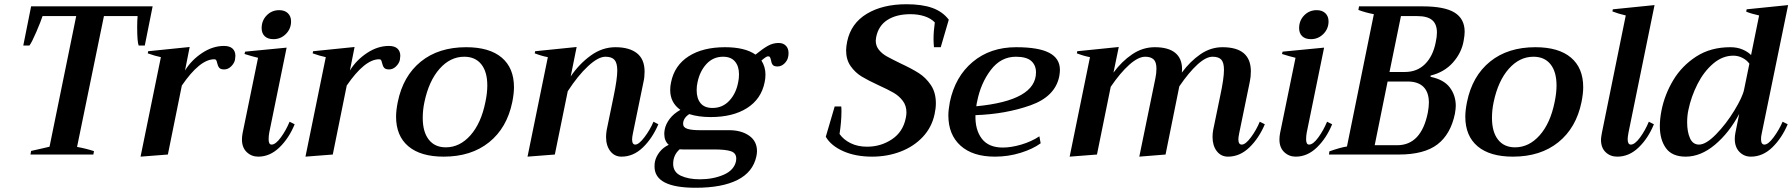

<svg xmlns="http://www.w3.org/2000/svg" viewBox="-20 -730 8467 907"><path d="M127 -17 180 -29 214 -37 340 -654H181Q173 -629 151.5 -579Q130 -529 119 -515H90L127 -700H701L664 -515H635Q628 -533 628 -603Q628 -632 630 -654H471L344 -36Q388 -28 424 -16L421 0H124Z M1092 -466Q1092 -461 1090 -447Q1086 -430 1071.5 -416Q1057 -402 1039 -402Q1022 -402 1015.5 -410Q1009 -418 1006 -432Q1004 -441 1001.5 -445.5Q999 -450 992 -450Q924 -450 839 -326L773 0L644 10L740 -460Q711 -466 678 -478L680 -488L876 -508L854 -397Q884 -446 934.5 -479.5Q985 -513 1038 -513Q1065 -513 1078.5 -500.5Q1092 -488 1092 -466Z M1216 -597Q1216 -633 1240 -657.5Q1264 -682 1299 -682Q1325 -682 1340 -667.5Q1355 -653 1355 -629Q1355 -594 1330.5 -569.5Q1306 -545 1272 -545Q1245 -545 1230.5 -559Q1216 -573 1216 -597ZM1123 -71Q1123 -85 1126 -101L1199 -457Q1173 -463 1135 -475L1138 -486L1334 -505L1252 -104Q1249 -88 1249 -72Q1249 -47 1263 -47Q1282 -47 1306.5 -80.5Q1331 -114 1348 -155L1372 -143Q1345 -77 1300 -33.5Q1255 10 1200 10Q1168 10 1145.5 -11.5Q1123 -33 1123 -71Z M1871 -466Q1871 -461 1869 -447Q1865 -430 1850.5 -416Q1836 -402 1818 -402Q1801 -402 1794.5 -410Q1788 -418 1785 -432Q1783 -441 1780.5 -445.5Q1778 -450 1771 -450Q1703 -450 1618 -326L1552 0L1423 10L1519 -460Q1490 -466 1457 -478L1459 -488L1655 -508L1633 -397Q1663 -446 1713.5 -479.5Q1764 -513 1817 -513Q1844 -513 1857.5 -500.5Q1871 -488 1871 -466Z M1851 -179Q1851 -208 1859 -248Q1884 -371 1968 -439Q2052 -507 2182 -507Q2292 -507 2350 -458Q2408 -409 2408 -318Q2408 -288 2400 -248Q2375 -126 2290.5 -58Q2206 10 2076 10Q1967 10 1909 -39Q1851 -88 1851 -179ZM2273 -248Q2282 -290 2282 -326Q2282 -391 2253.5 -426.5Q2225 -462 2173 -462Q2107 -462 2056.5 -405Q2006 -348 1985 -248Q1977 -211 1977 -173Q1977 -107 2005.5 -70.5Q2034 -34 2086 -34Q2152 -34 2202.5 -91Q2253 -148 2273 -248Z M3090 -143Q3062 -77 3017 -33.5Q2972 10 2916 10Q2883 10 2863 -16Q2843 -42 2843 -83Q2843 -98 2846 -116L2879 -276Q2896 -358 2896 -397Q2896 -432 2883 -447Q2870 -462 2840 -462Q2806 -462 2758 -417.5Q2710 -373 2662 -299L2601 0L2472 10L2568 -460Q2540 -465 2506 -478L2508 -488L2704 -508L2676 -369Q2716 -428 2770.5 -467.5Q2825 -507 2887 -507Q2953 -507 2989 -478.5Q3025 -450 3025 -392Q3025 -365 3020 -344L2970 -101Q2966 -81 2966 -72Q2966 -47 2981 -47Q2998 -47 3024.5 -82Q3051 -117 3067 -155Z M3705 -480Q3705 -468 3703 -461Q3700 -444 3685.5 -430Q3671 -416 3653 -416Q3636 -416 3630 -424Q3624 -432 3622 -446Q3620 -455 3617.5 -459.5Q3615 -464 3608 -464Q3600 -464 3577 -444Q3596 -414 3596 -378Q3596 -358 3592 -341Q3576 -262 3509 -219.5Q3442 -177 3337 -177Q3280 -177 3236 -191Q3207 -172 3207 -145Q3207 -128 3227 -121.5Q3247 -115 3286 -115H3424Q3482 -115 3519 -89Q3556 -63 3556 -16Q3556 -5 3553 9Q3537 83 3464 120Q3391 157 3266 157Q3072 157 3072 57Q3072 41 3074 33Q3079 10 3095.5 -11.5Q3112 -33 3139 -46Q3118 -64 3118 -98Q3118 -106 3120 -118Q3125 -144 3143.5 -168.5Q3162 -193 3194 -211Q3146 -245 3146 -305Q3146 -324 3150 -341Q3166 -421 3233 -464Q3300 -507 3405 -507Q3499 -507 3549 -472Q3582 -499 3606.5 -513Q3631 -527 3658 -527Q3680 -527 3692.5 -514Q3705 -501 3705 -480ZM3471 -379Q3471 -417 3452 -439.5Q3433 -462 3396 -462Q3349 -462 3317.5 -428Q3286 -394 3275 -341Q3271 -324 3271 -304Q3271 -265 3289.5 -242.5Q3308 -220 3346 -220Q3393 -220 3425 -254Q3457 -288 3467 -341Q3471 -358 3471 -379ZM3209 -24Q3196 -24 3191 -25Q3160 2 3160 44Q3160 83 3196 100Q3232 117 3286 117Q3349 117 3398.5 95.5Q3448 74 3457 31Q3458 27 3458 19Q3458 -7 3433 -15.5Q3408 -24 3355 -24Z M3881 -84 3923 -227H3954Q3955 -220 3955 -204Q3955 -156 3946 -97Q3965 -70 3998.5 -53.5Q4032 -37 4076 -37Q4141 -37 4193.5 -72Q4246 -107 4259 -173Q4262 -187 4262 -199Q4262 -231 4244.5 -254Q4227 -277 4201 -292Q4175 -307 4131 -327Q4081 -350 4050.5 -368.5Q4020 -387 3998.5 -417.5Q3977 -448 3977 -492Q3977 -509 3982 -534Q4000 -620 4075 -665Q4150 -710 4262 -710Q4336 -710 4384.5 -692.5Q4433 -675 4462 -637L4424 -507H4392Q4390 -529 4390 -545Q4390 -582 4396 -624Q4378 -643 4348 -653Q4318 -663 4281 -663Q4215 -663 4172.5 -636Q4130 -609 4119 -555Q4117 -543 4117 -538Q4117 -513 4132 -494.5Q4147 -476 4169.5 -463.5Q4192 -451 4233 -431Q4287 -406 4320.5 -384.5Q4354 -363 4377.5 -328Q4401 -293 4401 -242Q4401 -218 4395 -191Q4382 -129 4339.5 -83.5Q4297 -38 4234.5 -14Q4172 10 4100 10Q4021 10 3963 -16Q3905 -42 3881 -84Z M4987 -400Q4987 -387 4984 -370Q4965 -274 4848 -232.5Q4731 -191 4588 -186Q4586 -117 4618 -75Q4650 -33 4717 -33Q4757 -33 4804.5 -47Q4852 -61 4890 -86L4896 -53Q4859 -26 4801 -8Q4743 10 4680 10Q4575 10 4517.5 -42Q4460 -94 4460 -185Q4460 -210 4467 -248Q4492 -368 4575 -437.5Q4658 -507 4780 -507Q4886 -507 4936.5 -480.5Q4987 -454 4987 -400ZM4779 -462Q4708 -462 4660.5 -399.5Q4613 -337 4596 -251Q4594 -244 4592 -228Q4874 -255 4874 -388Q4874 -422 4851.5 -442Q4829 -462 4779 -462Z M5955 -143Q5927 -77 5882 -33.5Q5837 10 5781 10Q5748 10 5728 -16Q5708 -42 5708 -83Q5708 -100 5711 -116L5744 -276Q5762 -359 5762 -400Q5762 -434 5749.5 -448Q5737 -462 5708 -462Q5677 -462 5636.5 -425Q5596 -388 5551 -322L5486 0L5362 10L5438 -360Q5443 -383 5443 -406Q5443 -437 5429.5 -449.5Q5416 -462 5390 -462Q5357 -462 5314.5 -424Q5272 -386 5227 -320L5162 0L5033 10L5129 -460Q5101 -465 5067 -478L5069 -488L5265 -508L5240 -387Q5279 -440 5328.5 -473.5Q5378 -507 5435 -507Q5499 -507 5531.5 -480.5Q5564 -454 5564 -403L5563 -387Q5602 -440 5650.5 -473.5Q5699 -507 5755 -507Q5889 -507 5889 -393Q5889 -367 5884 -344L5834 -101Q5830 -81 5830 -72Q5830 -47 5846 -47Q5864 -47 5889.5 -81.5Q5915 -116 5931 -155Z M6117 -597Q6117 -633 6141 -657.5Q6165 -682 6200 -682Q6226 -682 6241 -667.5Q6256 -653 6256 -629Q6256 -594 6231.5 -569.5Q6207 -545 6173 -545Q6146 -545 6131.5 -559Q6117 -573 6117 -597ZM6024 -71Q6024 -85 6027 -101L6100 -457Q6074 -463 6036 -475L6039 -486L6235 -505L6153 -104Q6150 -88 6150 -72Q6150 -47 6164 -47Q6183 -47 6207.5 -80.5Q6232 -114 6249 -155L6273 -143Q6246 -77 6201 -33.5Q6156 10 6101 10Q6069 10 6046.5 -11.5Q6024 -33 6024 -71Z M6260 -15Q6314 -34 6343 -38L6470 -663Q6432 -670 6397 -683L6400 -700H6700Q6804 -700 6851.5 -670.5Q6899 -641 6899 -580Q6899 -563 6894 -536Q6884 -480 6843.5 -434.5Q6803 -389 6738 -373V-367Q6801 -354 6829 -316.5Q6857 -279 6857 -230Q6857 -217 6853 -193Q6833 -96 6770.5 -48Q6708 0 6588 0H6258ZM6617 -390Q6674 -390 6711.5 -427Q6749 -464 6762 -529Q6768 -556 6768 -576Q6768 -616 6745.5 -635Q6723 -654 6675 -654H6598L6544 -390ZM6580 -44Q6694 -44 6725 -198Q6730 -226 6730 -245Q6730 -294 6704.5 -319.5Q6679 -345 6629 -345H6535L6474 -44Z M6902 -179Q6902 -208 6910 -248Q6935 -371 7019 -439Q7103 -507 7233 -507Q7343 -507 7401 -458Q7459 -409 7459 -318Q7459 -288 7451 -248Q7426 -126 7341.5 -58Q7257 10 7127 10Q7018 10 6960 -39Q6902 -88 6902 -179ZM7324 -248Q7333 -290 7333 -326Q7333 -391 7304.5 -426.5Q7276 -462 7224 -462Q7158 -462 7107.5 -405Q7057 -348 7036 -248Q7028 -211 7028 -173Q7028 -107 7056.5 -70.5Q7085 -34 7137 -34Q7203 -34 7253.5 -91Q7304 -148 7324 -248Z M7543 -70Q7543 -79 7547 -101L7660 -657Q7625 -665 7597 -676L7599 -686L7796 -706L7673 -104Q7669 -82 7669 -73Q7669 -47 7684 -47Q7703 -47 7727.5 -80.5Q7752 -114 7769 -155L7793 -143Q7766 -77 7721 -33.5Q7676 10 7620 10Q7587 10 7565 -11Q7543 -32 7543 -70Z M7821 -134Q7821 -169 7829 -209Q7844 -284 7884.5 -351.5Q7925 -419 7993 -463Q8061 -507 8154 -507Q8186 -507 8211 -496.5Q8236 -486 8252 -470L8290 -657Q8253 -665 8229 -675L8231 -686L8427 -706L8302 -98Q8299 -85 8299 -73Q8299 -47 8315 -47Q8333 -47 8358.5 -81.5Q8384 -116 8401 -155L8425 -143Q8397 -77 8352 -33.5Q8307 10 8251 10Q8219 10 8197 -12.5Q8175 -35 8175 -74Q8175 -88 8178 -103L8196 -192Q8148 -102 8081 -46Q8014 10 7943 10Q7879 10 7850 -30Q7821 -70 7821 -134ZM8219 -307 8244 -429Q8233 -445 8212.5 -456Q8192 -467 8168 -467Q8117 -467 8073 -429.5Q8029 -392 7999 -333Q7969 -274 7956 -211Q7950 -184 7950 -152Q7950 -107 7963.5 -77Q7977 -47 8006 -47Q8039 -47 8086.5 -95.5Q8134 -144 8173 -208Q8212 -272 8219 -307Z"/></svg>

Font: Trirong SemiBold
Style: Italic
Weight: 600
Italic angle: -12°
Designer: Katatrad Team
Foundry: CadsonDemak
Version: Version 1.001